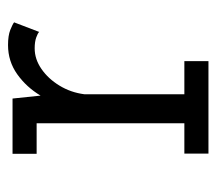

<svg xmlns="http://www.w3.org/2000/svg" viewBox="-51 -501 552 490"><g transform="rotate(-90 225.0 -256.0)"><path d="M78 0V-61.5H155.5V-438.5H77.5V-500H218.5L226 -428.5Q247.5 -464.5 280.5 -488Q313.5 -511.5 355 -511.5Q379 -511.5 393.5 -505.8Q408 -500 413 -496L388.5 -432Q385.5 -435.5 374.5 -439.5Q363.5 -443.5 346.5 -443.5Q319 -443.5 294 -426.2Q269 -409 251.5 -380.2Q234 -351.5 229.5 -317V-61.5H314V0Z"/></g></svg>

Font: Trispace Condensed Light
Style: Regular
Weight: 300
Width: 3
Designer: Tyler Finck
Foundry: Etcetera Type Company
Version: Version 1.210; ttfautohint (v1.8.3)